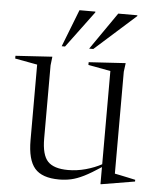

<svg xmlns="http://www.w3.org/2000/svg" viewBox="-60 -777 672 836"><g transform="rotate(5 276.0 -359.0)"><path d="M149 -162.5Q149 -90.5 175.5 -62.5Q202 -34.5 264.5 -34.5Q303 -34.5 341.8 -45.2Q380.5 -56 410.5 -72.5V-480L313 -498V-510L474 -520L469 -482V-36.5Q475 -35.5 492.8 -31.8Q510.5 -28 529.8 -24Q549 -20 559.5 -17.5V-10L414 14.5H410.5V-60Q367.5 -31.5 337 -16.2Q306.5 -1 281.2 4.5Q256 10 229 10Q154.5 10 122.5 -27Q90.5 -64 90.5 -150V-480L-7 -498V-510L153.5 -520L149 -482ZM310 -569 423 -732H506.5V-728.5L328 -569ZM190 -569 253.5 -732H323V-728.5L204.5 -569Z"/></g></svg>

Font: Newsreader 72pt Light
Style: Regular
Weight: 300
Designer: Hugues Gentile
Foundry: Production Type
Version: Version 1.003; ttfautohint (v1.8.3)